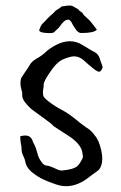

<svg xmlns="http://www.w3.org/2000/svg" viewBox="-20 -653 429 683"><path d="M288.1 -198.7 296.4 -193.4 303.7 -187Q312 -179.7 316.4 -171.9Q331.5 -156.7 340.3 -117.7Q343.8 -101.6 343.8 -88.4Q343.8 -64.5 332.5 -49.8Q330.1 -47.4 326.2 -44.4L309.1 -32.2L298.8 -24.4Q257.3 9.3 215.3 9.3Q196.8 9.3 177.7 2.4Q132.3 -13.2 112.8 -26.4Q94.7 -38.1 85.9 -47.9Q72.8 -61.5 70.3 -76.7Q68.8 -85.9 64.5 -94.7Q57.6 -107.9 57.1 -117.7L56.6 -122.1V-127.4Q56.2 -134.3 54.2 -142.1Q53.2 -147 52.7 -154.8L51.8 -168Q61.5 -170.9 69.3 -170.9Q88.9 -170.9 95.2 -153.8L98.1 -146.5L102.1 -138.7Q106.9 -128.9 108.4 -123.5Q115.7 -95.7 120.1 -88.9L122.1 -85.4L124.5 -81.5Q127.9 -76.7 130.4 -73.2Q138.2 -64 145.5 -64Q154.8 -63.5 167.5 -57.6L175.3 -54.2L183.6 -50.3Q192.4 -46.4 198.2 -46.4H199.7Q237.8 -49.8 252 -59.6Q262.2 -66.4 273.4 -89.4Q274.9 -91.8 274.9 -96.2Q274.9 -98.6 274.4 -101.1L273.4 -107.4L272.9 -109.4V-111.3Q268.1 -137.2 234.9 -162.1Q224.1 -169.9 203.1 -183.1L186.5 -193.8L170.4 -204.6Q164.1 -212.9 129.4 -237.3L116.7 -246.6Q109.4 -252 105 -254.9Q93.3 -263.2 90.3 -266.1L80.1 -276.4Q73.7 -283.2 69.8 -288.1Q59.1 -301.8 59.1 -312.5V-320.3Q59.1 -324.2 58.1 -326.7Q52.7 -344.7 52.7 -357.9Q52.7 -369.1 56.6 -377.4Q59.6 -382.8 68.8 -396Q73.7 -402.8 77.1 -407.7Q82 -415.5 86.4 -422.9Q92.3 -433.6 110.4 -444.8L118.2 -449.2L125.5 -454.1Q133.8 -459.5 138.7 -464.4Q155.8 -481 179.7 -493.2Q205.1 -506.3 228.5 -506.3Q252.4 -506.3 274.9 -492.2Q301.8 -475.1 318.8 -466.3Q329.1 -460.4 334 -447.3L337.9 -435.5Q340.3 -427.7 342.3 -423.3L344.2 -418Q344.7 -416 344.7 -414.1V-412.6Q343.8 -407.7 338.9 -401.4Q336.4 -397.9 332.5 -397.9Q329.6 -397.9 325.7 -399.9Q319.8 -402.8 312 -409.2Q291.5 -425.8 277.8 -438.5Q261.2 -452.6 243.7 -452.6H242.7Q228.5 -452.1 203.1 -441.4Q185.1 -433.1 167.5 -409.7Q140.6 -372.6 136.7 -358.9Q134.8 -352.5 134.8 -350.6Q134.8 -349.6 135.3 -349.6V-349.1L135.7 -348.1Q135.7 -345.7 134.3 -339.8Q132.8 -330.1 132.8 -323.2Q132.8 -315.9 134.3 -311.5Q137.7 -303.7 154.3 -291Q176.8 -273.9 199.7 -262.2Q220.2 -251.5 245.1 -231.9L265.6 -215.3Q278.3 -205.6 288.1 -198.7ZM158.2 -535.2Q119.6 -535.2 119.6 -545.9Q119.6 -548.3 121.1 -550.3Q125 -562.5 130.9 -568.4Q134.3 -571.3 141.6 -579.1Q152.8 -591.8 158.7 -596.7Q168.9 -604.5 178.2 -615.2L194.3 -625.5Q197.3 -631.3 210 -631.3Q217.8 -633.3 228 -633.3Q236.3 -633.3 244.1 -628.2Q252 -623 258.8 -619.6Q261.7 -614.3 267.8 -611.1Q273.9 -607.9 276.4 -602.1Q278.3 -598.6 283.7 -594.2Q300.3 -579.6 303.7 -574.7Q309.1 -568.4 324.7 -547.4Q313.5 -535.6 271.5 -535.6H268.1Q258.3 -535.6 249 -549.3Q246.1 -554.2 239.3 -564Q231.4 -583 222.7 -583Q213.9 -583 206.5 -575.7Q202.1 -572.3 188.5 -553.7Q181.6 -547.9 174.8 -541Q171.9 -535.2 158.2 -535.2Z"/></svg>

Font: Kurland
Style: Regular
Weight: 400
Designer: GGBot
Version: 0.22